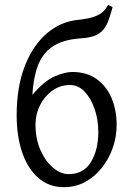

<svg xmlns="http://www.w3.org/2000/svg" viewBox="-20 -760 542 795"><path d="M313 -601Q240 -596 198 -567.5Q156 -539 137 -488.5Q118 -438 114 -367Q162 -424 205 -443Q248 -462 279 -462Q340 -462 381 -432Q422 -402 442.5 -352.5Q463 -303 463 -243Q463 -194 447 -148Q431 -102 401.5 -65Q372 -28 332.5 -6.5Q293 15 244 15Q182 15 138 -24Q94 -63 71.5 -130Q49 -197 49 -282Q49 -400 82.5 -486Q116 -572 173.5 -621.5Q231 -671 305 -678Q351 -683 374.5 -692.5Q398 -702 409.5 -714.5Q421 -727 428 -740Q437 -736 446 -730Q435 -688 423 -661Q411 -634 386.5 -619Q362 -604 313 -601ZM270 -408Q229 -408 196.5 -384.5Q164 -361 145.5 -324Q127 -287 127 -245Q127 -184 148 -137.5Q169 -91 200.5 -65Q232 -39 264 -39Q326 -39 356.5 -89Q387 -139 387 -213Q387 -265 371.5 -309.5Q356 -354 330 -381Q304 -408 270 -408Z"/></svg>

Font: ChillKai
Style: Regular
Weight: 400
Designer: ChillType
Foundry: 寒蝉字型
Version: Version 2.000